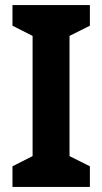

<svg xmlns="http://www.w3.org/2000/svg" viewBox="-20 -785 402 754"><path d="M333 -51V-132L253 -172V-644L333 -684V-765H29V-684L108 -644V-172L29 -132V-51Z"/></svg>

Font: Noto Sans Tamil UI SemiCondensed
Style: Bold
Weight: 700
Width: 4
Designer: Jelle Bosma - Monotype Design Team
Foundry: Monotype Imaging Inc.
Version: Version 2.004